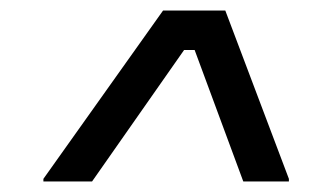

<svg xmlns="http://www.w3.org/2000/svg" viewBox="-20 -670 607 365"><path d="M62.5 -325V-330L290 -650H408.3L529.2 -330V-325H442.5L350 -575H330L155 -325Z"/></svg>

Font: Familjen Grotesk GF
Style: Italic
Weight: 400
Designer: Anders Wikstroem, Jonas Baeckman, Matilda Gysing, Kristian Moeller
Foundry: Familjen STHML AB
Version: Version 2.000; Beta; Release 4; Build 6